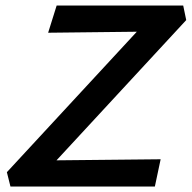

<svg xmlns="http://www.w3.org/2000/svg" viewBox="-20 -678 697 698"><path d="M18 0 5 -52 560 -652 594 -564 155 -559 186 -658H646L657 -605L103 -6L74 -94L564 -99L543 0Z"/></svg>

Font: Ysabeau
Style: Bold Italic
Weight: 700
Italic angle: -12°
Designer: Christian Thalmann (Catharsis Fonts)
Version: Version 2.002